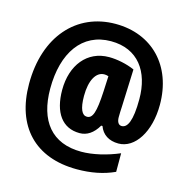

<svg xmlns="http://www.w3.org/2000/svg" viewBox="-115 -833 996 1018"><g transform="rotate(15 383.5 -324.0)"><path d="M733 -369C733 -583 597 -723 396 -723C182 -723 34 -558 34 -298C34 -65 165 75 396 75C472 75 540 62 601 34V-68C533 -39 457 -21 394 -21C232 -21 149 -125 149 -302C149 -499 238 -628 396 -628C545 -628 620 -521 620 -370C620 -249 597 -208 566 -208C549 -208 539 -223 539 -250C539 -269 540 -289 541 -308L549 -514C506 -533 452 -544 408 -544C288 -544 212 -448 212 -312C212 -187 265 -114 360 -114C400 -114 434 -136 461 -182H468C484 -138 521 -114 573 -114C664 -114 733 -221 733 -369ZM332 -311C332 -397 362 -449 407 -449C414 -449 421 -448 430 -445L426 -361C420 -245 407 -208 375 -208C349 -208 332 -239 332 -311Z"/></g></svg>

Font: Noto Sans Oriya ExtCond Blk
Style: Regular
Weight: 900
Width: 2
Designer: Amélie Bonet and Sol Matas
Foundry: Google LLC
Version: Version 2.006